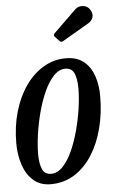

<svg xmlns="http://www.w3.org/2000/svg" viewBox="-56 -787 504 835"><g transform="rotate(-5 196.0 -370.0)"><path d="M-2.5 -180Q-2.5 -254 16 -317.8Q34.5 -381.5 67.8 -429Q101 -476.5 146 -503.2Q191 -530 243.5 -530Q292 -530 321.8 -506Q351.5 -482 365.2 -442Q379 -402 379 -354Q379 -279.5 362 -213.5Q345 -147.5 312.8 -97.2Q280.5 -47 234.8 -18.5Q189 10 132 10Q86 10 56 -16.5Q26 -43 11.8 -86.5Q-2.5 -130 -2.5 -180ZM88 -125Q88 -84.5 98.5 -59.8Q109 -35 137.5 -35Q165 -35 188.5 -59.8Q212 -84.5 230.2 -125Q248.5 -165.5 261.2 -213.5Q274 -261.5 280.8 -309.2Q287.5 -357 287.5 -395Q287.5 -435.5 277 -460.2Q266.5 -485 238 -485Q210.5 -485 187 -460.2Q163.5 -435.5 145.2 -395Q127 -354.5 114.2 -306.5Q101.5 -258.5 94.8 -210.8Q88 -163 88 -125ZM369.5 -730Q380.5 -711.5 374.8 -696.2Q369 -681 356 -673.5L242 -607Q235.5 -603 231.8 -602.8Q228 -602.5 222.5 -608.5L205.5 -626.5Q197.5 -635 205.5 -642.5L303.5 -738Q317.5 -752 338.5 -749.8Q359.5 -747.5 369.5 -730Z"/></g></svg>

Font: Besley* Condensed
Style: Italic
Weight: 400
Width: 3
Italic angle: -13°
Designer: Owen Earl
Foundry: indestructible type*
Version: Version 3.000; ttfautohint (v1.8.3)